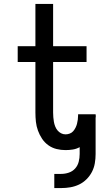

<svg xmlns="http://www.w3.org/2000/svg" viewBox="-20 -755 540 976"><path d="M256 201V129H291Q311 129 330 122.5Q349 116 362 101.5Q375 87 380 67.5Q385 48 385 28V-7Q369 2 350.5 5Q332 8 313 8Q290 8 267.5 2.5Q245 -3 226 -16.5Q207 -30 194 -49.5Q181 -69 173 -91Q165 -113 162.5 -136Q160 -159 160 -183V-440H70V-520H160V-735H250V-520H420V-440H250V-183Q250 -171 251 -159Q252 -147 254 -135.5Q256 -124 260.5 -112.5Q265 -101 272.5 -92Q280 -83 290.5 -77.5Q301 -72 313 -72Q324 -72 334.5 -76Q345 -80 352 -88Q359 -96 364 -106Q369 -116 371.5 -126Q374 -136 375.5 -147Q377 -158 377 -169V-174H466Q466 -172 466.5 -169.5Q467 -167 467 -164Q467 -162 466.5 -159.5Q466 -157 466 -155V28Q466 52 462 75Q458 98 447.5 118.5Q437 139 420 156Q403 173 382 183Q361 193 338 197Q315 201 291 201Z"/></svg>

Font: Iosevka Curly Medium
Style: Regular
Weight: 500
Monospace: yes
Designer: Belleve Invis
Foundry: Belleve Invis
Version: Version 22.1.2; ttfautohint (v1.8.4)